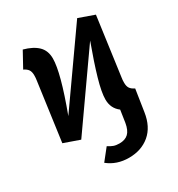

<svg xmlns="http://www.w3.org/2000/svg" viewBox="-180 -659 920 993"><g transform="rotate(-30 280.5 -162.0)"><path d="M472 -131Q472 -110 480 -98Q488 -86 507 -77L487 53Q475 134 425 176Q375 218 301 218Q228 218 176 176L230 108Q247 119 261 124Q275 129 295 129Q329 129 348 111Q367 93 374 52L385 -21Q345 -51 345 -104Q345 -146 367 -222.5Q389 -299 429 -408L133 13L39 -20L87 -369Q89 -380 89 -397Q89 -418 81 -430Q73 -442 54 -451L104 -542Q159 -527 187.5 -499Q216 -471 216 -424Q216 -341 136 -126L429 -542L522 -509L474 -159Q472 -148 472 -131Z"/></g></svg>

Font: FiraGO Medium
Style: Italic
Weight: 500
Italic angle: -8°
Designer: bBox Type GmbH
Foundry: bBox Type GmbH
Version: Version 1.001